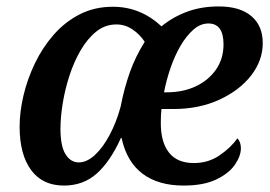

<svg xmlns="http://www.w3.org/2000/svg" viewBox="-20 -567 839 597"><path d="M179 10Q112 10 76.5 -38.5Q41 -87 41 -173Q41 -219 53 -270Q65 -321 88.5 -370Q112 -419 147 -459Q182 -499 228 -522.5Q274 -546 331 -546Q417 -546 482 -485Q517 -514 561.5 -530.5Q606 -547 660 -547Q726 -547 761.5 -517Q797 -487 797 -433Q797 -379 761 -332.5Q725 -286 662 -257Q599 -228 519 -228H482Q480 -209 480 -184Q480 -125 505.5 -92.5Q531 -60 583 -60Q628 -60 663.5 -84.5Q699 -109 718 -137Q729 -126 729 -106Q729 -82 710.5 -55Q692 -28 652.5 -9Q613 10 551 10Q472 10 423 -27Q374 -64 358 -138H356Q323 -65 281 -27.5Q239 10 179 10ZM499 -280Q549 -280 588.5 -298.5Q628 -317 651.5 -350.5Q675 -384 675 -429Q675 -494 628 -494Q603 -494 581 -474.5Q559 -455 541 -424Q523 -393 510 -355Q497 -317 490 -280ZM225 -62Q250 -62 275 -85Q300 -108 321 -147.5Q342 -187 355 -235Q366 -292 383.5 -341.5Q401 -391 430 -437Q415 -460 392 -475.5Q369 -491 342 -491Q307 -491 279.5 -469Q252 -447 231 -411Q210 -375 196 -332Q182 -289 175 -245.5Q168 -202 168 -167Q168 -112 184 -87Q200 -62 225 -62Z"/></svg>

Font: Noto Serif SemiCondensed SemiBold
Style: Italic
Weight: 600
Width: 4
Italic angle: -12°
Designer: Monotype Design Team
Foundry: Monotype Imaging Inc.
Version: Version 2.014; ttfautohint (v1.8.4.7-5d5b)